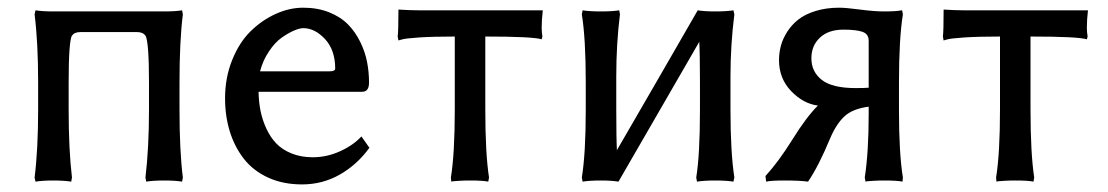

<svg xmlns="http://www.w3.org/2000/svg" viewBox="-20 -467 2909 504"><path d="M120.1 -437H411.1Q439.9 -437 458 -439.9L460 -429.2Q451.2 -359.4 451.2 -250V-180.2Q451.2 -70.8 460 -1L458 9.8Q439.9 6.8 411.1 6.8Q381.8 6.8 363.8 9.8L361.8 -1Q371.1 -78.6 371.1 -180.2V-250Q371.1 -357.4 361.8 -374V-373Q355.5 -382.8 339.8 -382.8H190.9Q174.8 -382.8 168.9 -373V-374Q160.2 -357.9 160.2 -250V-180.2Q160.2 -74.2 168.9 -1L167 9.8Q148.4 6.8 120.1 6.8Q91.8 6.8 73.2 9.8L70.8 -1Q80.1 -74.7 80.1 -180.2V-250Q80.1 -355.5 70.8 -429.2L73.2 -439.9Q91.8 -437 120.1 -437Z M662.6 -279.8H845.7Q859.9 -279.8 859.9 -287.1Q859.9 -335.4 833.3 -364.3Q806.6 -393.1 775.9 -393.1Q766.6 -393.1 751.7 -386.7Q736.8 -380.4 719.5 -368.2Q702.1 -356 686.3 -332.5Q670.4 -309.1 662.6 -279.8ZM928.7 -108.9 949.7 -79.1Q917.5 -34.7 872.1 -8.8Q826.7 17.1 772.9 17.1Q723.1 17.1 684.1 -0.7Q645 -18.6 620.6 -49.6Q596.2 -80.6 583.5 -121.1Q570.8 -161.6 570.8 -209Q570.8 -263.2 589.4 -309.3Q607.9 -355.5 637.7 -384.8Q667.5 -414.1 703.6 -430.4Q739.7 -446.8 775.9 -446.8Q814 -446.8 844.2 -434.6Q874.5 -422.4 893.8 -402.6Q913.1 -382.8 925.8 -356.7Q938.5 -330.6 943.6 -304.2Q948.7 -277.8 948.7 -250Q948.7 -226.1 930.7 -226.1H658.7Q659.2 -199.7 663.8 -176.3Q668.5 -152.8 679 -129.9Q689.5 -106.9 705.1 -90.6Q720.7 -74.2 745.4 -64.2Q770 -54.2 800.8 -54.2Q838.4 -54.2 873 -70.1Q907.7 -85.9 928.7 -108.9Z M1163.6 -1Q1173.8 -64 1173.8 -180.2V-371.1Q1117.2 -371.1 1080.3 -368.7Q1043.5 -366.2 1034.7 -363.3L1025.9 -360.8L1023.9 -371.1Q1025.9 -385.3 1025.9 -441.9Q1056.2 -439.9 1080.6 -439.9H1346.7H1386.7H1404.8Q1401.9 -414.1 1401.9 -395Q1401.9 -382.8 1403.8 -371.1L1401.9 -363.8Q1378.4 -371.1 1253.9 -371.1V-180.2Q1253.9 -64.5 1263.7 -1L1261.7 9.8Q1248 6.8 1213.9 6.8Q1198.2 6.8 1185.8 7.6Q1173.3 8.3 1168.9 8.8L1164.6 9.8Z M1517.6 -251Q1517.6 -366.2 1507.3 -429.2L1509.3 -439.9Q1527.3 -437 1557.6 -437Q1586.9 -437 1605.5 -439.9L1607.4 -429.2Q1597.7 -353 1597.7 -266.1V-179.2Q1597.7 -101.1 1599.6 -68.8V-73.2Q1634.8 -133.8 1705.8 -256.6Q1776.9 -379.4 1811.5 -439.9Q1829.6 -437 1857.4 -437Q1886.7 -437 1905.3 -439.9L1907.7 -429.2Q1897.5 -349.1 1897.5 -266.1V-179.2Q1897.5 -67.4 1907.7 -1L1905.3 9.8Q1886.7 6.8 1857.4 6.8Q1828.1 6.8 1809.6 9.8L1807.6 -1Q1817.4 -61 1817.4 -179.2V-251Q1817.4 -327.6 1815.4 -360.8V-356.9Q1780.8 -296.4 1709.5 -173.6Q1638.2 -50.8 1603.5 9.8Q1585 6.8 1557.6 6.8Q1527.3 6.8 1509.3 9.8L1507.3 -1Q1517.6 -64 1517.6 -179.2Z M2260.3 -236.8V-359.9Q2260.3 -377.9 2243.9 -383.5Q2227.5 -389.2 2193.8 -389.2Q2154.8 -389.2 2132.3 -368.2Q2109.9 -347.2 2109.9 -314Q2109.9 -278.8 2137.2 -257.3Q2164.6 -235.8 2226.1 -235.8Q2250.5 -235.8 2260.3 -236.8ZM2183.1 -446.8Q2200.2 -446.8 2237.5 -441.9Q2274.9 -437 2300.3 -437Q2315.9 -437 2327.9 -437.7Q2339.8 -438.5 2344.2 -439.5L2348.1 -439.9L2350.1 -429.2Q2339.8 -365.7 2339.8 -250V-178.2Q2339.8 -64 2350.1 -1L2349.1 9.8Q2335.4 6.8 2300.3 6.8Q2285.2 6.8 2272.9 7.6Q2260.7 8.3 2256.3 8.8L2252 9.8L2250 -1Q2260.3 -67.4 2260.3 -168.9V-187Q2218.8 -181.6 2197.3 -162.1Q2175.8 -142.6 2159.2 -104Q2128.9 -30.8 2101.1 9.8Q2079.6 6.8 2040 6.8Q2002.9 6.8 1991.2 9.8L1989.3 -4.9Q2023.4 -42 2060.1 -100.8Q2096.7 -159.7 2127 -189.9Q2088.4 -194.8 2056.6 -228Q2024.9 -261.2 2024.9 -309.1Q2024.9 -328.1 2029.8 -346.7Q2034.7 -365.2 2046.4 -383.5Q2058.1 -401.9 2075.7 -415.8Q2093.3 -429.7 2121.1 -438.2Q2148.9 -446.8 2183.1 -446.8Z M2594.7 -1Q2605 -64 2605 -180.2V-371.1Q2548.3 -371.1 2511.5 -368.7Q2474.6 -366.2 2465.8 -363.3L2457 -360.8L2455.1 -371.1Q2457 -385.3 2457 -441.9Q2487.3 -439.9 2511.7 -439.9H2777.8H2817.9H2835.9Q2833 -414.1 2833 -395Q2833 -382.8 2835 -371.1L2833 -363.8Q2809.6 -371.1 2685.1 -371.1V-180.2Q2685.1 -64.5 2694.8 -1L2692.9 9.8Q2679.2 6.8 2645 6.8Q2629.4 6.8 2616.9 7.6Q2604.5 8.3 2600.1 8.8L2595.7 9.8Z"/></svg>

Font: Linear Smooth Low Contrast
Style: Regular
Weight: 500
Designer: Philipp H. Poll, Flanker
Foundry: Philipp H. Poll, reworked by Flanker
Version: Version 1.010 | FøM Fix